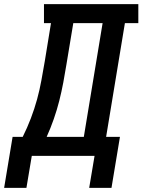

<svg xmlns="http://www.w3.org/2000/svg" viewBox="-62 -755 690 930"><path d="M-42 155 -1 -92H48Q70 -136 87.5 -182Q105 -228 117.5 -273.5Q130 -319 138.5 -366Q147 -413 155 -459L185 -643H151V-735H608V-643H543L452 -92H519L478 155H370L396 0H92L66 155ZM164 -92H344L435 -643H293L260 -444Q253 -400 244.5 -355Q236 -310 225 -266.5Q214 -223 198.5 -178.5Q183 -134 164 -92Z"/></svg>

Font: Iosevka Slab SmBdExObl
Style: Regular
Weight: 600
Width: 7
Italic angle: -9°
Monospace: yes
Designer: Belleve Invis
Foundry: Belleve Invis
Version: Version 11.1.0; ttfautohint (v1.8.3)